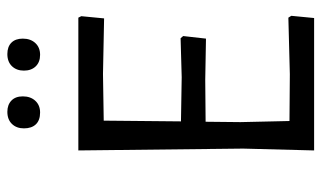

<svg xmlns="http://www.w3.org/2000/svg" viewBox="-196 -678 874 522"><g transform="rotate(-90 241.0 -417.0)"><path d="M459 -62 453 0H93L98 -193L93 -641H454L458 -633L452 -571L301 -574L174 -572L172 -362L292 -360L398 -363L404 -356L397 -294L285 -296L171 -295L170 -200L173 -67L300 -66L454 -70ZM240 -792Q240 -771 228 -758Q216 -745 196 -745Q175 -745 164 -756.5Q153 -768 153 -789Q153 -809 165 -821.5Q177 -834 198 -834Q217 -834 228.5 -823Q240 -812 240 -792ZM397 -792Q397 -771 385 -758Q373 -745 353 -745Q333 -745 321.5 -757Q310 -769 310 -789Q310 -809 322 -821.5Q334 -834 355 -834Q375 -834 386 -823Q397 -812 397 -792Z"/></g></svg>

Font: Alegreya Sans
Style: Regular
Weight: 400
Designer: Juan Pablo del Peral
Foundry: Huerta Tipografica
Version: Version 2.008; ttfautohint (v1.6)